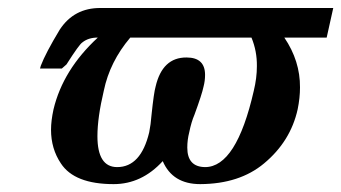

<svg xmlns="http://www.w3.org/2000/svg" viewBox="-20 -447 862 485"><path d="M615.2 -352.1H309.1Q257.3 -291 242.2 -217.8Q226.1 -149.9 226.1 -103Q226.1 -24.9 275.9 -24.9Q335.9 -24.9 356.9 -112.8Q360.8 -131.8 362.8 -157.2Q368.7 -213.4 373 -228Q390.1 -302.2 451.2 -301.8Q498 -301.8 498 -257.8Q498 -242.7 494.1 -228Q490.2 -209 471.2 -157.2Q463.4 -139.2 458 -112.8Q453.1 -93.8 453.1 -74.2Q453.1 -25.4 498 -24.9Q577.1 -24.9 621.1 -217.8Q628.9 -250 628.9 -279.8Q629.4 -317.9 615.2 -352.1ZM731.9 -170.9Q713.9 -89.8 647 -34.2Q585 17.6 485.8 18.1Q416 18.1 391.1 -40Q337.9 18.1 267.1 18.1Q168 18.1 133.8 -34.2Q108.9 -71.3 108.9 -119.1Q108.9 -142.1 115.2 -170.9Q139.2 -271 227.1 -352.1Q203.1 -352.1 188 -339.8Q180.2 -335 147.9 -284.2L136.2 -273.9H81.1L83 -280.8Q95.2 -313 130.9 -372.1Q167 -427.2 233.9 -426.8H821.8L805.2 -352.1H698.2Q738.3 -293 737.8 -226.1Q737.8 -199.7 731.9 -170.9Z"/></svg>

Font: Linux Libertine
Style: Semibold Italic
Weight: 600
Italic angle: -11.5°
Designer: Philipp H. Poll
Foundry: Philipp H. Poll
Version: Version 5.1.2 ; ttfautohint (v0.9)